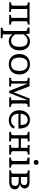

<svg xmlns="http://www.w3.org/2000/svg" viewBox="1994 -2808 1037 5065"><g transform="rotate(90 2512.5 -275.5)"><path d="M129 -104V-433Q129 -467 106.5 -478Q84 -489 45 -489H42V-537H218V-58Q218 -55 230 -52.5Q242 -50 259 -49Q276 -48 290 -48H294V0H42V-48H45Q84 -48 106.5 -59Q129 -70 129 -104ZM452 -58V-537H629V-489H626Q587 -489 564 -478Q541 -467 541 -433V-104Q541 -70 564 -59Q587 -48 626 -48H629V0H376V-48H380Q394 -48 411 -49Q428 -50 440 -52.5Q452 -55 452 -58ZM173 -477V-537H508V-477Z M989 223H712V175H715Q740 175 758.5 170.5Q777 166 787 153.5Q797 141 797 119V-438Q797 -453 788.5 -460.5Q780 -468 762.5 -473Q745 -478 719 -483L709 -485V-537H869L881 -413L886 -407V165Q886 168 899 170.5Q912 173 930 174Q948 175 962 175H989ZM1062 11Q1018 11 983.5 -4Q949 -19 920.5 -47.5Q892 -76 867 -117L870 -182Q896 -138 924 -109Q952 -80 985 -65Q1018 -50 1057 -50Q1096 -50 1126 -64.5Q1156 -79 1175.5 -107.5Q1195 -136 1205 -177Q1215 -218 1215 -271Q1215 -323 1206 -362.5Q1197 -402 1178.5 -429.5Q1160 -457 1131 -471Q1102 -485 1063 -485Q1022 -485 988 -470.5Q954 -456 925 -426.5Q896 -397 869 -353L867 -415Q894 -457 923 -486.5Q952 -516 988.5 -531.5Q1025 -547 1072 -547Q1147 -547 1200 -512Q1253 -477 1281 -415.5Q1309 -354 1309 -271Q1309 -189 1280 -125.5Q1251 -62 1195.5 -25.5Q1140 11 1062 11Z M1944 -268Q1944 -183 1910.5 -120Q1877 -57 1816.5 -23Q1756 11 1675 11Q1593 11 1532.5 -23Q1472 -57 1438.5 -120Q1405 -183 1405 -268Q1405 -332 1424 -383.5Q1443 -435 1479 -471.5Q1515 -508 1564.5 -527.5Q1614 -547 1675 -547Q1736 -547 1785 -527.5Q1834 -508 1870 -471.5Q1906 -435 1925 -383.5Q1944 -332 1944 -268ZM1499 -268Q1499 -196 1519 -147Q1539 -98 1578 -73.5Q1617 -49 1675 -49Q1733 -49 1772 -73.5Q1811 -98 1830.5 -147Q1850 -196 1850 -268Q1850 -338 1830.5 -386.5Q1811 -435 1772 -460.5Q1733 -486 1675 -486Q1617 -486 1578 -460.5Q1539 -435 1519 -386.5Q1499 -338 1499 -268Z M2255 -537 2428 -89 2406 -92 2577 -537H2799V-489H2796Q2757 -489 2734.5 -478Q2712 -467 2712 -433V-104Q2712 -70 2734.5 -59Q2757 -48 2796 -48H2799V0H2547V-48H2550Q2564 -48 2581 -49Q2598 -50 2610.5 -52.5Q2623 -55 2623 -58V-515L2632 -513L2432 2H2377L2176 -513L2186 -515V-58Q2186 -55 2198 -52.5Q2210 -50 2227 -49Q2244 -48 2258 -48H2262V0H2034V-48H2037Q2076 -48 2098.5 -59Q2121 -70 2121 -104V-433Q2121 -467 2098.5 -478Q2076 -489 2037 -489H2034V-537Z M2980 -263Q2980 -205 2993.5 -164Q3007 -123 3032 -98Q3057 -73 3089.5 -61Q3122 -49 3160 -49Q3202 -49 3233 -64Q3264 -79 3286.5 -102Q3309 -125 3325 -151L3373 -112Q3354 -77 3323 -48.5Q3292 -20 3250.5 -4.5Q3209 11 3158 11Q3082 11 3021 -21Q2960 -53 2924.5 -115Q2889 -177 2889 -264Q2889 -349 2921.5 -412.5Q2954 -476 3010.5 -511.5Q3067 -547 3140 -547Q3199 -547 3242 -528Q3285 -509 3314 -471Q3343 -433 3358 -376Q3373 -319 3373 -243H2959V-301H3307L3281 -279Q3279 -336 3270.5 -375.5Q3262 -415 3245.5 -439.5Q3229 -464 3203 -475Q3177 -486 3140 -486Q3105 -486 3075.5 -472.5Q3046 -459 3024.5 -431Q3003 -403 2991.5 -361Q2980 -319 2980 -263Z M3546 -104V-433Q3546 -467 3523.5 -478Q3501 -489 3462 -489H3459V-537H3711V-489H3707Q3693 -489 3676 -488Q3659 -487 3647 -485Q3635 -483 3635 -479V-58Q3635 -55 3647 -52.5Q3659 -50 3676 -49Q3693 -48 3707 -48H3711V0H3459V-48H3462Q3501 -48 3523.5 -59Q3546 -70 3546 -104ZM3879 -58V-479Q3879 -483 3867 -485Q3855 -487 3838 -488Q3821 -489 3807 -489H3803V-537H4056V-489H4053Q4014 -489 3991 -478Q3968 -467 3968 -433V-104Q3968 -70 3991 -59Q4014 -48 4053 -48H4056V0H3803V-48H3807Q3821 -48 3838 -49Q3855 -50 3867 -52.5Q3879 -55 3879 -58ZM3595 -249V-308H3930V-249Z M4264 -647Q4235 -647 4217 -663Q4199 -679 4199 -711Q4199 -742 4217 -758Q4235 -774 4264 -774Q4292 -774 4310.5 -758Q4329 -742 4329 -711Q4329 -679 4310.5 -663Q4292 -647 4264 -647ZM4315 -537V-99Q4315 -68 4338 -58Q4361 -48 4400 -48H4403V0H4139V-48H4142Q4181 -48 4204 -58Q4227 -68 4227 -99V-438Q4227 -460 4208 -467.5Q4189 -475 4149 -483L4139 -485V-537Z M4474 -537H4776Q4862 -537 4907 -500.5Q4952 -464 4952 -405Q4952 -372 4933 -343Q4914 -314 4877 -296.5Q4840 -279 4785 -279L4808 -301V-264L4788 -286Q4848 -286 4889.5 -268.5Q4931 -251 4953 -221Q4975 -191 4975 -152Q4975 -79 4925.5 -39.5Q4876 0 4787 0H4474V-48H4477Q4516 -48 4538.5 -59Q4561 -70 4561 -104V-433Q4561 -467 4538.5 -478Q4516 -489 4477 -489H4474ZM4650 -60H4777Q4833 -60 4859 -85.5Q4885 -111 4885 -155Q4885 -201 4855 -225.5Q4825 -250 4762 -250H4621V-308H4761Q4798 -308 4820.5 -319.5Q4843 -331 4853 -351.5Q4863 -372 4863 -399Q4863 -437 4840 -457Q4817 -477 4765 -477H4650Z"/></g></svg>

Font: Roboto Serif
Style: Regular
Weight: 400
Designer: Greg Gazdowicz
Foundry: Commercial Type
Version: Version 1.008